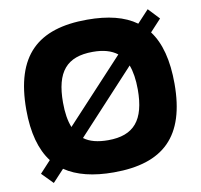

<svg xmlns="http://www.w3.org/2000/svg" viewBox="-77 -761 894 852"><g transform="rotate(-10 369.5 -335.0)"><path d="M369 9C277 9 203 -9 149 -46C130 -60 113 -76 98 -94L218 -222C227 -198 241 -179 260 -165L98 9L49 -41L98 -94C56 -149 34 -228 34 -332C34 -576 146 -679 369 -679C463 -679 536 -661 590 -622C609 -609 625 -593 639 -574L520 -446C511 -470 497 -489 479 -503L642 -678L689 -628L639 -574C681 -518 702 -438 702 -332C702 -95 593 9 369 9ZM200 -335C200 -289 206 -252 218 -222L479 -503C452 -524 416 -534 369 -534C251 -534 200 -473 200 -335ZM260 -165C286 -145 323 -136 369 -136C485 -136 537 -197 537 -335C537 -380 531 -417 520 -446Z"/></g></svg>

Font: LT Wave Alt Black
Style: Regular
Weight: 900
Designer: Daniel Lyons
Version: Version 2.5 (Glyphs App)